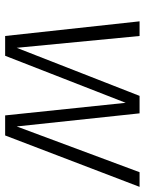

<svg xmlns="http://www.w3.org/2000/svg" viewBox="72 -635 563 747"><g transform="rotate(90 353.5 -261.5)"><path d="M507 0H429L380 -469L197 0H120L63 -523H120L166 -45L353 -523H421L472 -45L650 -523H707Z"/></g></svg>

Font: Fira Sans Light
Style: Italic
Weight: 300
Italic angle: -8°
Designer: bBox Type GmbH & Carrois Corporate GbR & Edenspiekermann AG
Foundry: bBox Type GmbH & Carrois Corporate GbR & Edenspiekermann AG
Version: Version 4.301